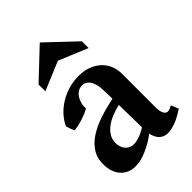

<svg xmlns="http://www.w3.org/2000/svg" viewBox="-218 -808 901 901"><g transform="rotate(-45 232.5 -357.5)"><path d="M367.2 -541 223.1 -601.1 80.1 -541V-586.4L223.6 -721.7L367.2 -585.9ZM32.2 -356Q40.5 -376 57.6 -397.2Q74.7 -418.5 99.9 -436.8Q125 -455.1 158.2 -467.5Q191.4 -480 231.4 -481.9Q269 -483.4 298.8 -473.4Q328.6 -463.4 349.6 -444.8Q370.6 -426.3 381.6 -400.6Q392.6 -375 392.6 -345.2V-121.1Q392.6 -101.6 396.5 -89.8Q400.4 -78.1 406.7 -72.5Q413.1 -66.9 421.6 -67.4Q430.2 -67.9 439.5 -72.8L449.7 -78.6L465.3 -41Q442.9 -25.9 420.2 -14.6Q397.5 -3.4 372.6 2Q354.5 6.3 338.1 3.9Q321.8 1.5 309.3 -8.8Q296.9 -19 289.6 -37.4Q282.2 -55.7 281.7 -82.5L276.9 -348.1Q275.9 -392.6 260.5 -416.5Q245.1 -440.4 217.3 -439Q202.1 -438 190.2 -429.2Q178.2 -420.4 170.7 -407.2Q163.1 -394 159.7 -378.9Q156.2 -363.8 158.2 -350.1Q149.4 -343.8 134.5 -337.6Q119.6 -331.5 103.5 -326.4Q87.4 -321.3 72 -318.1Q56.6 -314.9 47.4 -314.9Q43.9 -321.8 39.3 -334Q34.7 -346.2 32.2 -356ZM281.7 -252.9Q253.4 -246.6 227.1 -236.1Q200.7 -225.6 180.9 -210.2Q161.1 -194.8 150.1 -174.6Q139.2 -154.3 141.6 -128.4Q143.1 -112.8 148.9 -101.6Q154.8 -90.3 163.6 -83.3Q172.4 -76.2 183.6 -73.2Q194.8 -70.3 206.5 -71.8Q218.3 -73.2 230.2 -76.9Q242.2 -80.6 252.9 -85.4Q263.7 -90.3 272.9 -95.9Q282.2 -101.6 289.1 -106.4L295.9 -64.9Q283.7 -55.2 266.4 -43.2Q249 -31.2 228.5 -20.8Q208 -10.3 185.8 -2.4Q163.6 5.4 142.1 6.8Q120.1 9.3 100.1 3.4Q80.1 -2.4 64.7 -16.1Q49.3 -29.8 40 -51Q30.8 -72.3 29.8 -101.1Q28.3 -145.5 48.1 -177.2Q67.9 -209 102.8 -231.4Q137.7 -253.9 184.1 -269Q230.5 -284.2 281.7 -294.9Z"/></g></svg>

Font: Varendra
Style: Regular
Weight: 700
Designer: Jacob Thomas
Foundry: Bangla Type Foundry
Version: Version 1.008